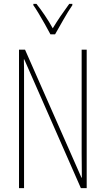

<svg xmlns="http://www.w3.org/2000/svg" viewBox="-20 -970 544 990"><path d="M427 0H397L105 -664H103Q104 -644 104 -617Q104 -590 104 -548V0H78V-714H109L400 -54H402Q402 -88 401.5 -123.5Q401 -159 401 -181V-714H427ZM240 -793Q227 -818 210.5 -847Q194 -876 178.5 -902Q163 -928 152 -943V-950H168Q188 -925 211 -891Q234 -857 252 -824Q272 -857 292 -886.5Q312 -916 337 -950H353V-943Q331 -911 307.5 -869.5Q284 -828 264 -793Z"/></svg>

Font: Noto Sans Lao ExtraCondensed Thin
Style: Regular
Weight: 100
Width: 2
Designer: Monotype Design Team
Foundry: Monotype Imaging Inc.
Version: Version 2.003; ttfautohint (v1.8.4.7-5d5b)